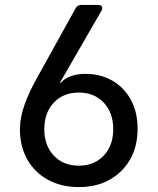

<svg xmlns="http://www.w3.org/2000/svg" viewBox="-20 -750 640 780"><path d="M301 10Q229 10 175 -19.5Q121 -49 91 -102Q61 -155 61 -225Q61 -272 79.5 -324Q98 -376 129 -431L287 -716Q294 -730 311 -730H378Q390 -730 394 -723Q398 -716 392 -706L224 -415L227 -413Q240 -430 266.5 -440Q293 -450 326 -450Q389 -450 437 -422Q485 -394 512 -344Q539 -294 539 -227Q539 -156 509 -103Q479 -50 425.5 -20Q372 10 301 10ZM300 -77Q363 -77 401.5 -118Q440 -159 440 -225Q440 -292 401.5 -333Q363 -374 300 -374Q237 -374 198.5 -333Q160 -292 160 -225Q160 -159 198.5 -118Q237 -77 300 -77Z"/></svg>

Font: Pitagon Sans Mono Medium
Style: Regular
Weight: 500
Monospace: yes
Designer: Travis Tran
Foundry: Pitagon
Version: Version 1.001; ttfautohint (v1.8.4.7-5d5b);gftools[0.9.26]